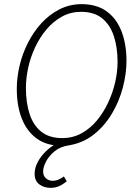

<svg xmlns="http://www.w3.org/2000/svg" viewBox="-20 -691 658 926"><path d="M224 215Q192 215 169.5 198Q147 181 147 147Q147 120 161 92.5Q175 65 199.5 40.5Q224 16 255 0L277 12Q205 12 157 -23Q109 -58 85 -119.5Q61 -181 61 -262Q61 -317 74.5 -374.5Q88 -432 115 -485Q142 -538 180 -579.5Q218 -621 267 -646Q316 -671 374 -671Q446 -671 494 -636.5Q542 -602 566 -540Q590 -478 590 -397Q590 -336 572.5 -269Q555 -202 519.5 -142.5Q484 -83 432 -42Q380 -1 312 10Q271 16 243.5 38.5Q216 61 202 88Q188 115 188 136Q188 157 201.5 169Q215 181 235 181Q260 181 288 160L302 183Q283 199 264.5 207Q246 215 224 215ZM280 -25Q331 -25 373 -48Q415 -71 447 -109.5Q479 -148 501.5 -196Q524 -244 535.5 -294.5Q547 -345 547 -392Q547 -464 528.5 -518.5Q510 -573 471.5 -603.5Q433 -634 371 -634Q321 -634 279 -611Q237 -588 204.5 -549.5Q172 -511 149.5 -463Q127 -415 116 -364.5Q105 -314 105 -267Q105 -195 123 -140.5Q141 -86 179.5 -55.5Q218 -25 280 -25Z"/></svg>

Font: Source Sans 3 ExtraLight Light
Style: Italic
Weight: 300
Italic angle: -11°
Version: Version 3.052;hotconv 1.1.0;makeotfexe 2.6.0